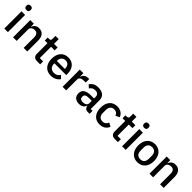

<svg xmlns="http://www.w3.org/2000/svg" viewBox="432 -2419 4105 4105"><g transform="rotate(45 2485.0 -366.0)"><path d="M133 -613C178 -613 197 -637 197 -670V-687C197 -720 178 -744 133 -744C88 -744 68 -720 68 -687V-670C68 -637 88 -613 133 -613ZM78 0H187V-520H78Z M452 0V-348C452 -409 508 -438 565 -438C630 -438 663 -397 663 -316V0H772V-330C772 -459 710 -532 603 -532C523 -532 480 -490 457 -434H452V-520H343V0Z M1162 0V-89H1061V-431H1170V-520H1061V-662H963V-571C963 -535 951 -520 915 -520H871V-431H952V-113C952 -41 991 0 1067 0Z M1488 12C1585 12 1661 -29 1700 -93L1636 -156C1605 -108 1563 -78 1499 -78C1411 -78 1362 -135 1362 -215V-232H1719V-273C1719 -417 1641 -532 1488 -532C1340 -532 1249 -426 1249 -260C1249 -94 1340 12 1488 12ZM1488 -447C1560 -447 1604 -394 1604 -314V-304H1362V-311C1362 -391 1412 -447 1488 -447Z M1949 0V-332C1949 -387 1996 -415 2083 -415H2126V-520H2097C2014 -520 1969 -473 1954 -420H1949V-520H1840V0Z M2657 0V-89H2602V-350C2602 -467 2528 -532 2393 -532C2292 -532 2232 -490 2197 -431L2262 -372C2289 -413 2325 -443 2386 -443C2459 -443 2493 -407 2493 -343V-299H2399C2254 -299 2177 -247 2177 -143C2177 -48 2237 12 2345 12C2421 12 2477 -22 2497 -87H2502C2509 -36 2539 0 2596 0ZM2376 -71C2321 -71 2288 -94 2288 -141V-159C2288 -206 2326 -229 2401 -229H2493V-154C2493 -103 2444 -71 2376 -71Z M2965 12C3065 12 3135 -35 3170 -120L3087 -164C3064 -112 3029 -78 2965 -78C2885 -78 2844 -133 2844 -213V-306C2844 -386 2885 -441 2965 -441C3025 -441 3061 -410 3076 -362L3166 -404C3135 -481 3069 -532 2965 -532C2816 -532 2729 -426 2729 -260C2729 -94 2816 12 2965 12Z M3513 0V-89H3412V-431H3521V-520H3412V-662H3314V-571C3314 -535 3302 -520 3266 -520H3222V-431H3303V-113C3303 -41 3342 0 3418 0Z M3694 -613C3739 -613 3758 -637 3758 -670V-687C3758 -720 3739 -744 3694 -744C3649 -744 3629 -720 3629 -687V-670C3629 -637 3649 -613 3694 -613ZM3639 0H3748V-520H3639Z M4108 12C4253 12 4347 -94 4347 -260C4347 -426 4253 -532 4108 -532C3963 -532 3869 -426 3869 -260C3869 -94 3963 12 4108 12ZM4108 -78C4033 -78 3984 -124 3984 -216V-304C3984 -396 4033 -442 4108 -442C4183 -442 4232 -396 4232 -304V-216C4232 -124 4183 -78 4108 -78Z M4577 0V-348C4577 -409 4633 -438 4690 -438C4755 -438 4788 -397 4788 -316V0H4897V-330C4897 -459 4835 -532 4728 -532C4648 -532 4605 -490 4582 -434H4577V-520H4468V0Z"/></g></svg>

Font: IBMKR Medm
Style: Regular
Weight: 500
Designer: Mike Abbink; Paul van der Laan; Pieter van Rosmalen; Wujin Sim; Chorong Kim; Dohee Lee;
Foundry: Sandoll Inc.
Version: Version 1.002